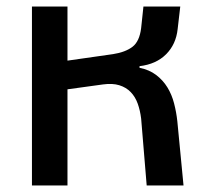

<svg xmlns="http://www.w3.org/2000/svg" viewBox="-20 -569 644 589"><path d="M78 -549H187V-383L327 -403Q365 -409 386.5 -425.5Q408 -442 413 -483L420 -549H533L525 -480Q520 -433 489.5 -402.5Q459 -372 408 -366V-361Q438 -355 459 -339Q480 -323 493.5 -301Q507 -279 514 -252Q521 -225 524 -197L543 0H430L413 -205Q410 -230 402.5 -251Q395 -272 381 -286.5Q367 -301 346 -307.5Q325 -314 296 -310L187 -295V0H78Z"/></svg>

Font: IBM-Poppins
Style: Poppins-Medium
Weight: 500
Designer: Mike Abbink, Paul van der Laan, Pieter van Rosmalen, Ben Mitchell, Mark Frömberg
Foundry: Bold Monday
Version: Version 1.1